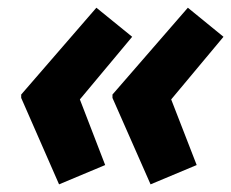

<svg xmlns="http://www.w3.org/2000/svg" viewBox="-20 -524 602 500"><path d="M35.2 -277.8 231 -503.9 324.2 -428.2 188 -265.1 253.9 -94.2 133.8 -43.9 35.2 -269ZM272.9 -277.8 469.2 -503.9 562 -428.2 425.8 -265.1 492.2 -94.2 372.1 -43.9 272.9 -269Z"/></svg>

Font: Zoram GWebM
Style: Bold Italic
Weight: 700
Italic angle: -12°
Foundry: Ascender Corporation
Version: Version 1.000